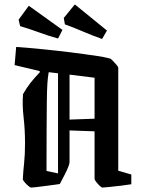

<svg xmlns="http://www.w3.org/2000/svg" viewBox="-20 -837 642 867"><path d="M84 -412Q99 -439 117.5 -462.5Q136 -486 160 -511L159 -516L46 -543L53 -625Q110 -621 175 -614.5Q240 -608 300.5 -600.5Q361 -593 408 -586Q455 -579 476 -573Q479 -573 488 -564Q497 -555 505.5 -545Q514 -535 514 -531V-66L573 -49V-5Q556 -2 526.5 1.5Q497 5 472 7.5Q447 10 442 10Q437 9 429 1Q421 -7 414.5 -15.5Q408 -24 407 -28V-244L294 -248V-105Q294 -91 272 -48L250 -6Q238 -4 217.5 -1.5Q197 1 175.5 4Q154 7 138.5 8.5Q123 10 120 10Q115 9 106.5 1.5Q98 -6 91 -14.5Q84 -23 83 -27Q85 -66 89 -102Q93 -138 93 -191Q93 -251 86.5 -307.5Q80 -364 84 -412ZM190 -65 242 -54V-506L200 -511Q196 -491 194 -460Q192 -429 191.5 -379Q191 -329 190.5 -252.5Q190 -176 190 -65ZM407 -486 294 -500V-297L407 -301ZM441 -661Q398 -676 354 -695Q310 -714 273 -727L268 -756L318 -817L463 -699ZM242 -663Q199 -675 154 -691.5Q109 -708 71 -719L64 -748L110 -811L262 -702Z"/></svg>

Font: Grenze Gotisch Medium
Style: Regular
Weight: 500
Designer: Renata Polastri
Foundry: Omnibus-Type
Version: Version 1.001